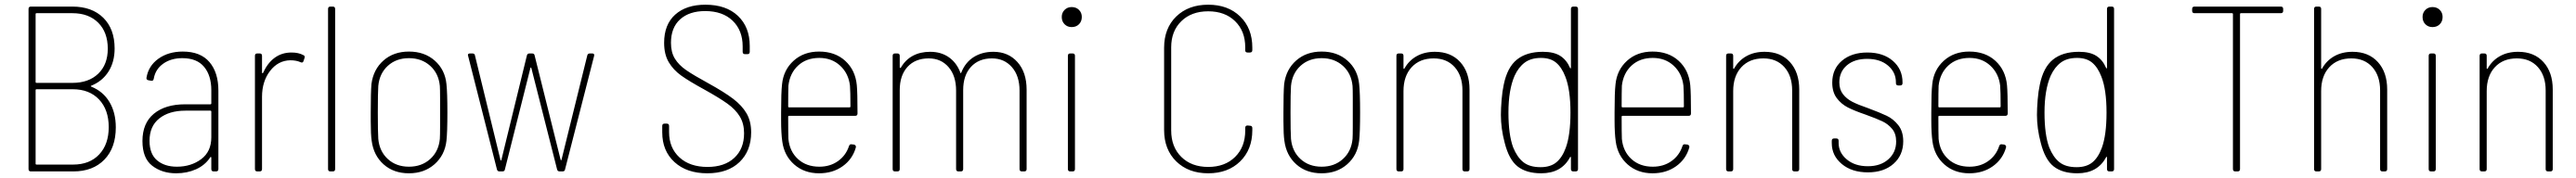

<svg xmlns="http://www.w3.org/2000/svg" viewBox="-20 -728 10922 756"><path d="M367 -360Q417 -340 444 -295Q471 -250 471 -187Q471 -100 422.5 -50Q374 0 291 0H111Q101 0 101 -10V-690Q101 -700 111 -700H287Q370 -700 418 -652.5Q466 -605 466 -522Q466 -465 440 -424Q414 -383 367 -364Q365 -363 365 -362Q365 -361 367 -360ZM131 -668V-380Q131 -376 135 -376H287Q356 -376 396.5 -415Q437 -454 437 -521Q437 -591 396.5 -631.5Q356 -672 287 -672H135Q131 -672 131 -668ZM441 -188Q441 -262 400 -305.5Q359 -349 288 -349H135Q131 -349 131 -345V-33Q131 -29 135 -29H290Q360 -29 400.5 -72Q441 -115 441 -188Z M906 -343V-10Q906 0 896 0H886Q876 0 876 -10V-58Q876 -61 874 -61.5Q872 -62 871 -59Q849 -26 811 -9Q773 8 727 8Q667 8 625.5 -24Q584 -56 584 -129Q584 -205 632.5 -245Q681 -285 765 -285H872Q876 -285 876 -289V-345Q876 -407 845.5 -444Q815 -481 753 -481Q705 -481 672 -457.5Q639 -434 632 -394Q630 -383 621 -385L610 -387Q600 -389 601 -397Q609 -448 651.5 -478.5Q694 -509 755 -509Q830 -509 868 -464.5Q906 -420 906 -343ZM876 -145V-254Q876 -258 872 -258H766Q697 -258 655.5 -225Q614 -192 614 -130Q614 -74 646 -47Q678 -20 730 -20Q790 -20 833 -52Q876 -84 876 -145Z M1266 -494Q1270 -493 1271.5 -489Q1273 -485 1271 -481L1267 -469Q1264 -459 1254 -464Q1236 -472 1211 -472Q1159 -471 1125 -426.5Q1091 -382 1091 -317V-10Q1091 0 1081 0H1071Q1061 0 1061 -10V-491Q1061 -501 1071 -501H1081Q1091 -501 1091 -491V-420Q1091 -417 1092.5 -417Q1094 -417 1096 -419Q1114 -460 1144.5 -482.5Q1175 -505 1216 -505Q1246 -505 1266 -494Z M1371 -10V-690Q1371 -700 1381 -700H1391Q1401 -700 1401 -690V-10Q1401 0 1391 0H1381Q1371 0 1371 -10Z M1556 -130Q1552 -156 1552 -213V-251Q1552 -336 1555 -371Q1563 -433 1606 -471Q1649 -509 1714 -509Q1780 -509 1823.5 -470.5Q1867 -432 1873 -371Q1877 -335 1877 -251Q1877 -165 1873 -130Q1866 -69 1822.5 -30.5Q1779 8 1714 8Q1649 8 1606.5 -30Q1564 -68 1556 -130ZM1845 -138Q1846 -153 1846 -189V-250V-313Q1846 -349 1845 -363Q1840 -416 1804 -448.5Q1768 -481 1714 -481Q1660 -481 1624.5 -448.5Q1589 -416 1584 -363Q1582 -334 1582 -250Q1582 -167 1584 -138Q1589 -85 1624.5 -52.5Q1660 -20 1714 -20Q1768 -20 1804 -52.5Q1840 -85 1845 -138Z M2087 -9 1965 -490 1964 -494Q1964 -501 1973 -501H1983Q1993 -501 1994 -492L2102 -49Q2103 -46 2104 -46Q2105 -46 2106 -49L2214 -492Q2216 -501 2225 -501H2236Q2246 -501 2247 -492L2357 -50Q2358 -47 2359 -47Q2360 -47 2361 -50L2470 -492Q2472 -501 2481 -501H2491Q2502 -501 2499 -490L2376 -9Q2375 0 2365 0H2353Q2344 0 2342 -9L2233 -439Q2232 -441 2231 -441.5Q2230 -442 2229 -439L2121 -9Q2120 0 2110 0H2098Q2089 0 2087 -9Z M2788 -166V-193Q2788 -203 2798 -203H2807Q2817 -203 2817 -193V-167Q2817 -100 2861 -59.5Q2905 -19 2980 -19Q3052 -19 3093.5 -57.5Q3135 -96 3135 -162Q3135 -203 3117 -233Q3099 -263 3064 -288Q3029 -313 2966 -348Q2902 -383 2868.5 -407Q2835 -431 2815.5 -464Q2796 -497 2796 -546Q2796 -624 2843 -666Q2890 -708 2971 -708Q3059 -708 3109 -660.5Q3159 -613 3159 -533V-508Q3159 -498 3149 -498H3139Q3129 -498 3129 -508V-531Q3129 -599 3086.5 -640Q3044 -681 2970 -681Q2903 -681 2864 -646Q2825 -611 2825 -546Q2825 -506 2841.5 -479Q2858 -452 2889 -430.5Q2920 -409 2984 -374Q3051 -337 3088.5 -308.5Q3126 -280 3145.5 -246.5Q3165 -213 3165 -166Q3165 -87 3115.5 -39.5Q3066 8 2979 8Q2892 8 2840 -39.5Q2788 -87 2788 -166Z M3580 -108Q3583 -117 3592 -115L3601 -114Q3605 -113 3607.5 -110Q3610 -107 3609 -102Q3595 -52 3553 -22Q3511 8 3453 8Q3390 8 3347.5 -29.5Q3305 -67 3297 -127Q3292 -162 3292 -217V-251Q3292 -336 3296 -370Q3302 -431 3345 -470Q3388 -509 3453 -509Q3521 -509 3564 -469.5Q3607 -430 3613 -366Q3616 -335 3616 -246Q3616 -236 3606 -236H3326Q3322 -236 3322 -232Q3322 -162 3323 -138Q3328 -85 3363.5 -52.5Q3399 -20 3454 -20Q3500 -20 3533.5 -44Q3567 -68 3580 -108ZM3323 -364Q3322 -339 3322 -276Q3322 -272 3326 -272H3582Q3586 -272 3586 -276Q3586 -339 3584 -364Q3578 -416 3542.5 -449Q3507 -482 3454 -482Q3399 -482 3364 -449.5Q3329 -417 3323 -364Z M4333 -347V-10Q4333 0 4323 0H4313Q4303 0 4303 -10V-343Q4303 -406 4270.5 -443Q4238 -480 4186 -480Q4130 -480 4097 -444Q4064 -408 4064 -345V-10Q4064 0 4054 0H4044Q4034 0 4034 -10V-343Q4034 -406 4002 -443Q3970 -480 3918 -480Q3861 -480 3828 -444Q3795 -408 3795 -345V-10Q3795 0 3785 0H3775Q3765 0 3765 -10V-491Q3765 -501 3775 -501H3785Q3795 -501 3795 -491V-443Q3795 -440 3796.5 -439.5Q3798 -439 3800 -441Q3819 -474 3850.5 -491Q3882 -508 3924 -508Q3970 -508 4003 -485Q4036 -462 4052 -420Q4053 -417 4054 -417Q4055 -417 4056 -420Q4073 -463 4108.5 -485.5Q4144 -508 4192 -508Q4255 -508 4294 -464.5Q4333 -421 4333 -347Z M4482 -656Q4482 -674 4494 -686Q4506 -698 4524 -698Q4543 -698 4555 -686Q4567 -674 4567 -656Q4567 -637 4555 -625Q4543 -613 4524 -613Q4506 -613 4494 -625Q4482 -637 4482 -656ZM4508 -10V-491Q4508 -501 4518 -501H4528Q4538 -501 4538 -491V-10Q4538 0 4528 0H4518Q4508 0 4508 -10Z M4916 -176V-525Q4916 -608 4967.5 -658Q5019 -708 5103 -708Q5187 -708 5238.5 -658Q5290 -608 5290 -526V-515Q5290 -505 5280 -505H5270Q5260 -505 5260 -514V-527Q5260 -596 5217 -638Q5174 -680 5103 -680Q5032 -680 4989 -638Q4946 -596 4946 -527V-174Q4946 -104 4989 -61.5Q5032 -19 5103 -19Q5174 -19 5217 -61.5Q5260 -104 5260 -174V-185Q5260 -195 5270 -195L5280 -194Q5290 -194 5290 -184V-175Q5290 -93 5238.5 -42.5Q5187 8 5103 8Q5019 8 4967.5 -42.5Q4916 -93 4916 -176Z M5426 -130Q5422 -156 5422 -213V-251Q5422 -336 5425 -371Q5433 -433 5476 -471Q5519 -509 5584 -509Q5650 -509 5693.5 -470.5Q5737 -432 5743 -371Q5747 -335 5747 -251Q5747 -165 5743 -130Q5736 -69 5692.5 -30.5Q5649 8 5584 8Q5519 8 5476.5 -30Q5434 -68 5426 -130ZM5715 -138Q5716 -153 5716 -189V-250V-313Q5716 -349 5715 -363Q5710 -416 5674 -448.5Q5638 -481 5584 -481Q5530 -481 5494.5 -448.5Q5459 -416 5454 -363Q5452 -334 5452 -250Q5452 -167 5454 -138Q5459 -85 5494.5 -52.5Q5530 -20 5584 -20Q5638 -20 5674 -52.5Q5710 -85 5715 -138Z M6211 -348V-10Q6211 0 6201 0H6191Q6181 0 6181 -10V-344Q6181 -406 6148 -443Q6115 -480 6059 -480Q6000 -480 5965.5 -442.5Q5931 -405 5931 -341V-10Q5931 0 5921 0H5911Q5901 0 5901 -10V-491Q5901 -501 5911 -501H5921Q5931 -501 5931 -491V-439Q5931 -436 5932.5 -435.5Q5934 -435 5935 -437Q5954 -471 5987 -489.5Q6020 -508 6064 -508Q6132 -508 6171.5 -464.5Q6211 -421 6211 -348Z M6651 -700H6661Q6671 -700 6671 -690V-10Q6671 0 6661 0H6651Q6641 0 6641 -10V-59Q6641 -62 6639.5 -62Q6638 -62 6637 -60Q6601 8 6515 8Q6452 8 6415 -21Q6378 -50 6360 -122Q6344 -182 6344 -240Q6344 -267 6347 -304Q6350 -341 6356 -368Q6371 -442 6412 -475Q6453 -508 6522 -508Q6569 -508 6596 -490.5Q6623 -473 6637 -440Q6638 -437 6639.5 -437.5Q6641 -438 6641 -441V-690Q6641 -700 6651 -700ZM6639 -250Q6639 -348 6617 -403Q6602 -442 6578 -462Q6554 -482 6514 -482Q6472 -482 6445.5 -462.5Q6419 -443 6402 -406Q6376 -346 6376 -250Q6376 -156 6396 -102Q6413 -60 6439.5 -39Q6466 -18 6512 -18Q6554 -18 6579 -38.5Q6604 -59 6619 -100Q6639 -154 6639 -250Z M7114 -108Q7117 -117 7126 -115L7135 -114Q7139 -113 7141.5 -110Q7144 -107 7143 -102Q7129 -52 7087 -22Q7045 8 6987 8Q6924 8 6881.5 -29.5Q6839 -67 6831 -127Q6826 -162 6826 -217V-251Q6826 -336 6830 -370Q6836 -431 6879 -470Q6922 -509 6987 -509Q7055 -509 7098 -469.5Q7141 -430 7147 -366Q7150 -335 7150 -246Q7150 -236 7140 -236H6860Q6856 -236 6856 -232Q6856 -162 6857 -138Q6862 -85 6897.5 -52.5Q6933 -20 6988 -20Q7034 -20 7067.5 -44Q7101 -68 7114 -108ZM6857 -364Q6856 -339 6856 -276Q6856 -272 6860 -272H7116Q7120 -272 7120 -276Q7120 -339 7118 -364Q7112 -416 7076.5 -449Q7041 -482 6988 -482Q6933 -482 6898 -449.5Q6863 -417 6857 -364Z M7609 -348V-10Q7609 0 7599 0H7589Q7579 0 7579 -10V-344Q7579 -406 7546 -443Q7513 -480 7457 -480Q7398 -480 7363.5 -442.5Q7329 -405 7329 -341V-10Q7329 0 7319 0H7309Q7299 0 7299 -10V-491Q7299 -501 7309 -501H7319Q7329 -501 7329 -491V-439Q7329 -436 7330.5 -435.5Q7332 -435 7333 -437Q7352 -471 7385 -489.5Q7418 -508 7462 -508Q7530 -508 7569.5 -464.5Q7609 -421 7609 -348Z M7747 -120V-130Q7747 -140 7757 -140H7766Q7776 -140 7776 -130V-121Q7776 -80 7810.5 -51Q7845 -22 7900 -22Q7954 -22 7987 -51.5Q8020 -81 8020 -127Q8020 -160 8003 -180.5Q7986 -201 7962 -212.5Q7938 -224 7891 -241Q7844 -257 7815.5 -271.5Q7787 -286 7768 -311.5Q7749 -337 7749 -377Q7749 -435 7790 -470Q7831 -505 7898 -505Q7965 -505 8006 -469.5Q8047 -434 8047 -378V-375Q8047 -365 8037 -365H8029Q8019 -365 8019 -375V-378Q8019 -421 7985.5 -449.5Q7952 -478 7897 -478Q7843 -478 7811 -450.5Q7779 -423 7779 -378Q7779 -348 7794.5 -328Q7810 -308 7834.5 -295.5Q7859 -283 7900 -269Q7951 -250 7979.5 -236.5Q8008 -223 8029 -196.5Q8050 -170 8050 -128Q8050 -69 8009 -32.5Q7968 4 7900 4Q7832 4 7789.5 -31.5Q7747 -67 7747 -120Z M8457 -108Q8460 -117 8469 -115L8478 -114Q8482 -113 8484.5 -110Q8487 -107 8486 -102Q8472 -52 8430 -22Q8388 8 8330 8Q8267 8 8224.5 -29.5Q8182 -67 8174 -127Q8169 -162 8169 -217V-251Q8169 -336 8173 -370Q8179 -431 8222 -470Q8265 -509 8330 -509Q8398 -509 8441 -469.5Q8484 -430 8490 -366Q8493 -335 8493 -246Q8493 -236 8483 -236H8203Q8199 -236 8199 -232Q8199 -162 8200 -138Q8205 -85 8240.5 -52.5Q8276 -20 8331 -20Q8377 -20 8410.5 -44Q8444 -68 8457 -108ZM8200 -364Q8199 -339 8199 -276Q8199 -272 8203 -272H8459Q8463 -272 8463 -276Q8463 -339 8461 -364Q8455 -416 8419.5 -449Q8384 -482 8331 -482Q8276 -482 8241 -449.5Q8206 -417 8200 -364Z M8924 -700H8934Q8944 -700 8944 -690V-10Q8944 0 8934 0H8924Q8914 0 8914 -10V-59Q8914 -62 8912.5 -62Q8911 -62 8910 -60Q8874 8 8788 8Q8725 8 8688 -21Q8651 -50 8633 -122Q8617 -182 8617 -240Q8617 -267 8620 -304Q8623 -341 8629 -368Q8644 -442 8685 -475Q8726 -508 8795 -508Q8842 -508 8869 -490.5Q8896 -473 8910 -440Q8911 -437 8912.5 -437.5Q8914 -438 8914 -441V-690Q8914 -700 8924 -700ZM8912 -250Q8912 -348 8890 -403Q8875 -442 8851 -462Q8827 -482 8787 -482Q8745 -482 8718.5 -462.5Q8692 -443 8675 -406Q8649 -346 8649 -250Q8649 -156 8669 -102Q8686 -60 8712.5 -39Q8739 -18 8785 -18Q8827 -18 8852 -38.5Q8877 -59 8892 -100Q8912 -154 8912 -250Z M9661 -690V-682Q9661 -672 9651 -672H9482Q9478 -672 9478 -668V-10Q9478 0 9468 0H9458Q9448 0 9448 -10V-668Q9448 -672 9444 -672H9285Q9275 -672 9275 -682V-690Q9275 -700 9285 -700H9651Q9661 -700 9661 -690Z M10102 -348V-10Q10102 0 10092 0H10082Q10072 0 10072 -10V-344Q10072 -406 10039 -443Q10006 -480 9950 -480Q9891 -480 9856.5 -442.5Q9822 -405 9822 -341V-10Q9822 0 9812 0H9802Q9792 0 9792 -10V-690Q9792 -700 9802 -700H9812Q9822 -700 9822 -690V-439Q9822 -436 9823.5 -435.5Q9825 -435 9826 -437Q9845 -471 9878 -489.5Q9911 -508 9955 -508Q10023 -508 10062.5 -464.5Q10102 -421 10102 -348Z M10252 -656Q10252 -674 10264 -686Q10276 -698 10294 -698Q10313 -698 10325 -686Q10337 -674 10337 -656Q10337 -637 10325 -625Q10313 -613 10294 -613Q10276 -613 10264 -625Q10252 -637 10252 -656ZM10278 -10V-491Q10278 -501 10288 -501H10298Q10308 -501 10308 -491V-10Q10308 0 10298 0H10288Q10278 0 10278 -10Z M10804 -348V-10Q10804 0 10794 0H10784Q10774 0 10774 -10V-344Q10774 -406 10741 -443Q10708 -480 10652 -480Q10593 -480 10558.5 -442.5Q10524 -405 10524 -341V-10Q10524 0 10514 0H10504Q10494 0 10494 -10V-491Q10494 -501 10504 -501H10514Q10524 -501 10524 -491V-439Q10524 -436 10525.5 -435.5Q10527 -435 10528 -437Q10547 -471 10580 -489.5Q10613 -508 10657 -508Q10725 -508 10764.5 -464.5Q10804 -421 10804 -348Z"/></svg>

Font: Barlow Semi Condensed Thin
Style: Regular
Weight: 250
Width: 4
Designer: Jeremy Tribby
Foundry: Tribby Type
Version: Version 1.408